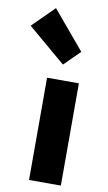

<svg xmlns="http://www.w3.org/2000/svg" viewBox="-169 -1003 593 1052"><g transform="rotate(10 127.5 -476.5)"><path d="M72 0H249V-569H72ZM145 -655 232 -741 54 -953 -66 -834Z"/></g></svg>

Font: Noto Sans CJK Black
Style: Bold
Weight: 900
Designer: Ryoko NISHIZUKA (kana & ideographs); Paul D. Hunt (Latin, Greek & Cyrillic); Wenlong ZHANG (bopomofo); Sandoll Communica
Foundry: Adobe Systems Incorporated
Version: Version 1.000;PS 1;hotconv 1.0.78;makeotf.lib2.5.61930